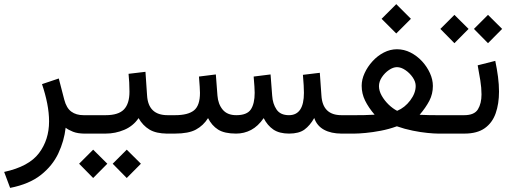

<svg xmlns="http://www.w3.org/2000/svg" viewBox="-26 -645 2478 927"><path d="M382.8 0Q349.1 0 326.4 -9Q303.7 -18.1 291 -28.3Q283.7 35.6 255.6 95.5Q227.5 155.3 171.4 199.7Q115.2 244.1 22.9 262.2L-5.9 185.1Q113.3 159.2 162.1 94.5Q210.9 29.8 210.9 -58.6Q210.9 -100.1 201.9 -145.8Q192.9 -191.4 176.8 -238.8L257.8 -266.1L284.2 -164.1Q294.9 -123 318.4 -106Q341.8 -88.9 377.4 -88.9H396V0Z M376.5 -88.9H483.9Q545.9 -88.9 572.5 -116.7Q599.1 -144.5 599.1 -202.1Q599.1 -225.6 597.9 -246.6Q596.7 -267.6 594.7 -288.6L676.3 -298.3L684.1 -184.1Q689.9 -88.9 783.2 -88.9H793.5V0H782.2Q728 0 695.6 -19.5Q663.1 -39.1 643.1 -74.7Q616.7 -36.1 573.7 -18.1Q530.8 0 483.9 0H376.5ZM585.9 77.6 654.3 145.5 585.9 214.4 518.1 145.5ZM423.8 77.6 492.2 145.5 423.8 214.4 356 145.5Z M1369.6 0Q1322.8 0 1293.9 -19.5Q1265.1 -39.1 1247.1 -74.7Q1219.7 -35.2 1186.3 -17.6Q1152.8 0 1113.8 0Q1057.6 0 1027.1 -19.3Q996.6 -38.6 978.5 -74.7Q955.6 -38.6 919.9 -19.3Q884.3 0 818.4 0H773.4V-88.9H819.3Q881.8 -88.9 910.6 -112.1Q939.5 -135.3 939.5 -196.8Q939.5 -209.5 938.2 -226.8Q937 -244.1 934.6 -275.4L1016.1 -285.6L1023.9 -183.6Q1026.9 -142.6 1049.1 -115.7Q1071.3 -88.9 1114.7 -88.9Q1166.5 -88.9 1185.1 -116.7Q1203.6 -144.5 1203.6 -196.8Q1203.6 -209.5 1202.4 -227.1Q1201.2 -244.6 1198.7 -275.4L1280.3 -285.6L1288.1 -183.6Q1290.5 -144 1309.1 -116.5Q1327.6 -88.9 1369.1 -88.9Q1441.4 -88.9 1441.4 -196.8Q1441.4 -214.4 1440.2 -233.4Q1439 -252.4 1436.5 -283.7L1518.1 -293.5L1525.9 -183.6Q1531.7 -88.9 1622.6 -88.9H1637.2V0H1623.5Q1572.3 0 1538.1 -18.8Q1503.9 -37.6 1491.2 -75.2Q1470.7 -39.1 1444.1 -19.5Q1417.5 0 1369.6 0Z M1887.2 -625 1958 -554.2 1887.2 -483.4 1816.4 -554.2ZM2064 -230Q2064 -191.4 2046.9 -158.4Q2029.8 -125.5 2000 -90.8Q2027.8 -89.4 2049.3 -89.1Q2070.8 -88.9 2087.4 -88.9H2134.8V0H2088.9Q2070.3 0 2037.8 -3.2Q2005.4 -6.3 1966.6 -14.2Q1927.7 -22 1890.1 -35.2Q1852.5 -21.5 1813 -13.9Q1773.4 -6.3 1739.7 -3.2Q1706.1 0 1686 0H1617.7V-88.9H1686Q1706.5 -88.9 1728.8 -89.1Q1751 -89.4 1782.7 -91.3Q1753.4 -125.5 1736.8 -159.2Q1720.2 -192.9 1720.2 -231Q1720.2 -261.2 1734.4 -292Q1748.5 -322.8 1772.5 -349.1Q1796.4 -375.5 1827.1 -391.4Q1857.9 -407.2 1890.6 -407.2Q1924.8 -407.2 1956.1 -391.4Q1987.3 -375.5 2011.5 -349.4Q2035.6 -323.2 2049.8 -292Q2064 -260.7 2064 -230ZM1890.6 -320.8Q1872.1 -320.8 1851.8 -306.9Q1831.5 -293 1817.6 -272Q1803.7 -251 1803.7 -229Q1803.7 -206.5 1816.9 -183.1Q1830.1 -159.7 1850.3 -140.1Q1870.6 -120.6 1891.6 -109.9Q1928.7 -125.5 1954.8 -160.4Q1981 -195.3 1981 -230Q1981 -250.5 1966.6 -271.5Q1952.1 -292.5 1931.2 -306.6Q1910.2 -320.8 1890.6 -320.8Z M2330.1 -573.2 2398.4 -505.4 2330.1 -436.5 2262.2 -505.4ZM2168 -573.2 2236.3 -505.4 2168 -436.5 2100.1 -505.4ZM2115.2 -88.9H2215.3Q2264.2 -88.9 2281.5 -117.2Q2298.8 -145.5 2298.8 -189Q2298.8 -220.7 2293 -256.8Q2287.1 -293 2280.3 -329.6L2365.2 -351.1Q2373.5 -312 2378.4 -274.4Q2383.3 -236.8 2383.3 -202.6Q2383.3 -144 2367.2 -98.1Q2351.1 -52.2 2314.5 -26.1Q2277.8 0 2216.3 0H2115.2Z"/></svg>

Font: Vazirmatn UI
Style: Regular
Weight: 400
Designer: Saber Rastikerdar
Foundry: Saber Rastikerdar
Version: Version 33.003